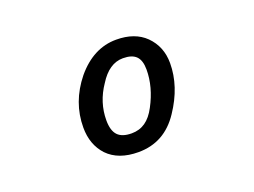

<svg xmlns="http://www.w3.org/2000/svg" viewBox="-85 -675 1169 884"><g transform="rotate(-20 500.0 -233.0)"><path d="M311 -27Q261 -81 261 -165Q261 -289 344 -392Q429 -494 541 -494Q632 -494 684 -443Q738 -389 738 -308Q738 -194 664 -84Q590 28 462 28Q364 28 311 -27ZM462 -64Q500 -64 529 -84Q558 -104 580 -146Q626 -232 626 -317Q626 -362 605.5 -382.5Q585 -403 541 -403Q473 -403 424 -324Q372 -248 372 -160Q372 -110 393.5 -87Q415 -64 462 -64Z"/></g></svg>

Font: 寒蝉全圆体 Bold
Style: Regular
Weight: 700
Designer: Warren2060
      Designed by Motoya company      

      [Varela Round]
      Joe Prince(Latin component); Avraham Cornf
Foundry: ChillType
Version: Version 3.200